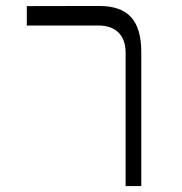

<svg xmlns="http://www.w3.org/2000/svg" viewBox="-20 -629 614 647"><path d="M70.3 -543H312C370.1 -543 403.3 -509.8 403.3 -451.7V-2H456.1V-453.6C456.1 -560.5 411.1 -608.9 314 -608.9L70.3 -608.4Z"/></svg>

Font: Shabnam Thin
Style: Regular
Weight: 100
Foundry: DejaVu fonts team - Redesigned by Saber Rastikerdar - Based on Vazir font
Version: Version 5.0.1